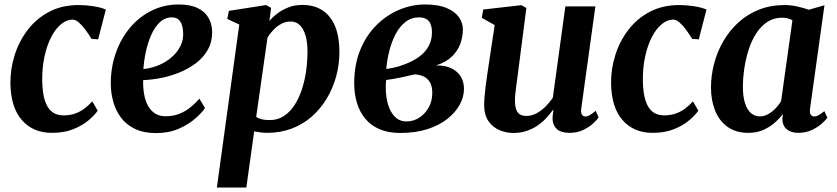

<svg xmlns="http://www.w3.org/2000/svg" viewBox="-20 -583 3737 857"><path d="M212 10Q127 10 77.2 -47.5Q27.5 -105 26.5 -213Q26 -274 44.8 -335Q63.5 -396 101.8 -447.2Q140 -498.5 197.8 -529.5Q255.5 -560.5 332 -560.5Q361 -560.5 395 -555.5Q429 -550.5 452.5 -540.5L418 -407.5L388.5 -409.5Q376.5 -429.5 362 -449.2Q347.5 -469 332.5 -482.2Q317.5 -495.5 304 -495.5Q278 -495.5 253.2 -475.5Q228.5 -455.5 209.2 -418.8Q190 -382 178.8 -331.5Q167.5 -281 168.5 -220Q169.5 -167 180.5 -133.5Q191.5 -100 212 -84Q232.5 -68 263 -68Q293 -68 316.2 -76.5Q339.5 -85 358 -99.2Q376.5 -113.5 392 -130.5L416 -89Q402.5 -69 375 -45.8Q347.5 -22.5 306.8 -6.2Q266 10 212 10Z M895 -101Q881.5 -80 851.5 -53.8Q821.5 -27.5 777.5 -8.2Q733.5 11 676.5 11Q621.5 11 582.8 -7.5Q544 -26 520.2 -57.8Q496.5 -89.5 485.5 -129Q474.5 -168.5 474.5 -209.5Q474.5 -284 497.5 -348.2Q520.5 -412.5 561.5 -460.8Q602.5 -509 657.8 -536Q713 -563 777.5 -563Q829 -563 861.8 -547.2Q894.5 -531.5 910.2 -504.2Q926 -477 927 -443Q927.5 -396 907.2 -360.5Q887 -325 853 -299.8Q819 -274.5 777.8 -258.2Q736.5 -242 695 -234.2Q653.5 -226.5 619 -225.5Q618 -190.5 623.5 -161Q629 -131.5 641.2 -109.8Q653.5 -88 673 -76Q692.5 -64 719 -64Q753.5 -64 781.2 -75.2Q809 -86.5 831 -104.8Q853 -123 870 -142.5ZM747.5 -505.5Q716.5 -505.5 693.5 -483.8Q670.5 -462 655 -427Q639.5 -392 631 -352Q622.5 -312 620 -275Q641.5 -276.5 666.2 -284Q691 -291.5 714.5 -305Q738 -318.5 757 -337.8Q776 -357 787.2 -381.5Q798.5 -406 797.5 -435.5Q796.5 -471 783.8 -488.2Q771 -505.5 747.5 -505.5Z M948 254 1048 -473.5 994.5 -498.5 1001.5 -534.5 1167.5 -560.5 1190 -548 1182.5 -489.5Q1198 -508 1220 -524.2Q1242 -540.5 1269.2 -550.8Q1296.5 -561 1329 -561Q1383.5 -561 1420.5 -536Q1457.5 -511 1476.2 -464.5Q1495 -418 1495 -352Q1495 -296.5 1480.8 -243.2Q1466.5 -190 1439 -144Q1411.5 -98 1372.2 -63.2Q1333 -28.5 1282.5 -9.2Q1232 10 1172 10Q1158.5 10 1143.5 8Q1128.5 6 1114.5 3.5L1079.5 254ZM1123.5 -61Q1135.5 -53.5 1150.2 -50.2Q1165 -47 1183.5 -47Q1219.5 -47 1247 -65Q1274.5 -83 1294.5 -113.8Q1314.5 -144.5 1327.5 -184Q1340.5 -223.5 1346.5 -267.2Q1352.5 -311 1352.5 -354Q1352.5 -393 1344.2 -423Q1336 -453 1319.2 -470Q1302.5 -487 1277 -487Q1254.5 -487 1235 -476.2Q1215.5 -465.5 1200 -449.2Q1184.5 -433 1174 -415.5Z M1766.5 10.5Q1712.5 10.5 1673.5 -6.5Q1634.5 -23.5 1609.5 -54.2Q1584.5 -85 1572.8 -125.2Q1561 -165.5 1561 -211Q1561 -294.5 1587.8 -359.8Q1614.5 -425 1659.8 -470.2Q1705 -515.5 1761.5 -539.2Q1818 -563 1877.5 -563Q1937 -563 1974.2 -547Q2011.5 -531 2028.8 -505.8Q2046 -480.5 2046 -452Q2046 -420.5 2035.2 -389.2Q2024.5 -358 1998.5 -332Q1972.5 -306 1926.5 -291Q1967.5 -291.5 1995 -278Q2022.5 -264.5 2036.8 -241Q2051 -217.5 2051 -186Q2051 -150.5 2032 -115.8Q2013 -81 1976.8 -52.2Q1940.5 -23.5 1887.5 -6.5Q1834.5 10.5 1766.5 10.5ZM1794.5 -41Q1825 -41 1851 -57.5Q1877 -74 1893.2 -102.8Q1909.5 -131.5 1909.5 -168Q1909.5 -198 1899 -215.8Q1888.5 -233.5 1870.8 -241.8Q1853 -250 1830.5 -251Q1822.5 -249.5 1812.5 -247Q1802.5 -244.5 1791.2 -242Q1780 -239.5 1768 -237Q1753 -234 1737 -231Q1721 -228 1703.5 -226Q1702.5 -217.5 1702.2 -208.5Q1702 -199.5 1702 -190.5Q1702 -150 1712.2 -116Q1722.5 -82 1743 -61.5Q1763.5 -41 1794.5 -41ZM1704 -275.5Q1718.5 -277 1732 -279.8Q1745.5 -282.5 1758.2 -286.2Q1771 -290 1784 -295Q1823.5 -309.5 1851.2 -330Q1879 -350.5 1893.5 -377.5Q1908 -404.5 1908 -438.5Q1908 -473 1893.8 -489.2Q1879.5 -505.5 1850.5 -505.5Q1816 -505.5 1789.8 -485Q1763.5 -464.5 1745.8 -430.5Q1728 -396.5 1717.8 -356Q1707.5 -315.5 1704 -275.5Z M2271.5 10.5Q2239.5 10.5 2210 -1.8Q2180.5 -14 2161 -41.2Q2141.5 -68.5 2141 -113.5Q2141 -130.5 2142.8 -151.8Q2144.5 -173 2147.5 -196.5Q2150.5 -220 2153.8 -243.5Q2157 -267 2160.5 -288.5L2188 -471L2130.5 -503.5L2137 -540.5L2307 -560L2329.5 -547.5L2296 -288Q2293.5 -267 2290.5 -245Q2287.5 -223 2284.8 -202.5Q2282 -182 2280.2 -164.8Q2278.5 -147.5 2278.5 -135Q2278.5 -109 2284.2 -93.8Q2290 -78.5 2301.2 -72Q2312.5 -65.5 2330 -65.5Q2352.5 -65.5 2374.2 -77Q2396 -88.5 2414.8 -107.2Q2433.5 -126 2447.5 -146.5L2503.5 -554.5H2637.5L2574.5 -99Q2572 -80.5 2577.2 -71.8Q2582.5 -63 2592.5 -63Q2601.5 -63 2611.5 -68.5Q2621.5 -74 2639 -88.5L2652 -59Q2646 -49.5 2628.5 -33Q2611 -16.5 2583.8 -3.2Q2556.5 10 2522 10Q2485.5 10 2467.2 -5.5Q2449 -21 2446.5 -47Q2446.5 -50 2446.5 -55Q2446.5 -60 2447 -66.5Q2447.5 -73 2448.5 -79.5Q2449.5 -86 2450 -92L2448.5 -93Q2435 -74 2417.8 -55.5Q2400.5 -37 2378.8 -22.2Q2357 -7.5 2330.5 1.5Q2304 10.5 2271.5 10.5Z M2893 10Q2808 10 2758.2 -47.5Q2708.5 -105 2707.5 -213Q2707 -274 2725.8 -335Q2744.5 -396 2782.8 -447.2Q2821 -498.5 2878.8 -529.5Q2936.5 -560.5 3013 -560.5Q3042 -560.5 3076 -555.5Q3110 -550.5 3133.5 -540.5L3099 -407.5L3069.5 -409.5Q3057.5 -429.5 3043 -449.2Q3028.5 -469 3013.5 -482.2Q2998.5 -495.5 2985 -495.5Q2959 -495.5 2934.2 -475.5Q2909.5 -455.5 2890.2 -418.8Q2871 -382 2859.8 -331.5Q2848.5 -281 2849.5 -220Q2850.5 -167 2861.5 -133.5Q2872.5 -100 2893 -84Q2913.5 -68 2944 -68Q2974 -68 2997.2 -76.5Q3020.5 -85 3039 -99.2Q3057.5 -113.5 3073 -130.5L3097 -89Q3083.5 -69 3056 -45.8Q3028.5 -22.5 2987.8 -6.2Q2947 10 2893 10Z M3596 -100.5Q3593 -79.5 3598.8 -71.2Q3604.5 -63 3614.5 -63Q3623 -63 3633.5 -68.5Q3644 -74 3659.5 -87L3673 -57.5Q3667 -48.5 3649.2 -32.2Q3631.5 -16 3604.2 -3Q3577 10 3543 10Q3511 10 3491.8 -6Q3472.5 -22 3472 -53L3474.5 -74.5Q3459 -53.5 3436.8 -34.2Q3414.5 -15 3385.8 -2.5Q3357 10 3320.5 10Q3265 10 3227.8 -16.5Q3190.5 -43 3172 -89Q3153.5 -135 3153.5 -192Q3153.5 -246 3167.5 -299.2Q3181.5 -352.5 3208.8 -399.5Q3236 -446.5 3275.8 -482.8Q3315.5 -519 3367.5 -539.8Q3419.5 -560.5 3482 -560.5Q3509 -560.5 3538.8 -554Q3568.5 -547.5 3590 -539.5L3660 -559.5ZM3517 -492.5Q3507.5 -498 3495.8 -501Q3484 -504 3471 -504Q3434 -504 3405.2 -485.2Q3376.5 -466.5 3355.8 -434.5Q3335 -402.5 3322 -362.2Q3309 -322 3302.5 -278.8Q3296 -235.5 3296 -194.5Q3296 -151.5 3305.5 -122.2Q3315 -93 3332 -78.2Q3349 -63.5 3371 -63.5Q3386 -63.5 3399.8 -69.2Q3413.5 -75 3425.8 -84.8Q3438 -94.5 3448.2 -106.5Q3458.5 -118.5 3466.5 -131.5Z"/></svg>

Font: Merriweather 36pt
Style: Bold Italic
Weight: 700
Italic angle: -7.8°
Version: Version 2.101